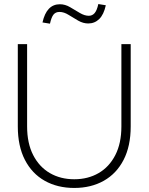

<svg xmlns="http://www.w3.org/2000/svg" viewBox="-20 -918 734 949"><path d="M347 11Q264 11 201 -24.5Q138 -60 103 -128Q68 -196 68 -293V-700H114V-293Q114 -210 144 -151.5Q174 -93 226.5 -62.5Q279 -32 347 -32Q415 -32 467.5 -62.5Q520 -93 550 -151.5Q580 -210 580 -293V-700H626V-293Q626 -196 591 -128Q556 -60 493 -24.5Q430 11 347 11ZM227 -801 190 -807Q210 -897 276 -897Q302 -897 326.5 -882.5Q351 -868 374.5 -854Q398 -840 419 -840Q436 -840 447.5 -853Q459 -866 466 -898L503 -892Q493 -846 470.5 -824Q448 -802 416 -802Q391 -802 366.5 -816Q342 -830 319 -844.5Q296 -859 274 -859Q255 -859 244.5 -846Q234 -833 227 -801Z"/></svg>

Font: Red Hat Display VF
Style: Regular
Weight: 300
Designer: Pentagram, MCKL
Foundry: Pentagram, MCKL
Version: Version 1.023